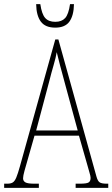

<svg xmlns="http://www.w3.org/2000/svg" viewBox="-22 -904 541 924"><path d="M-2 0V-20H13Q30 -20 39.5 -26Q49 -32 56.5 -50Q64 -68 74 -104L244 -714H259L442 -55Q448 -33 457.5 -26.5Q467 -20 492 -20H499V0H342V-20H362Q395 -20 404.5 -26Q414 -32 414 -48Q414 -56 408.5 -74Q403 -92 398 -111L358 -251H144L109 -128Q103 -108 96 -82.5Q89 -57 89 -46Q89 -33 100 -26.5Q111 -20 143 -20H165V0ZM152 -276H352L293 -493Q277 -551 267 -589.5Q257 -628 251 -653Q247 -628 236 -590.5Q225 -553 214 -509ZM244 -771Q196 -771 174.5 -800Q153 -829 152 -884H172Q179 -836 195.5 -817.5Q212 -799 244 -799Q275 -799 291.5 -817Q308 -835 315 -884H334Q333 -829 312 -800Q291 -771 244 -771Z"/></svg>

Font: Noto Serif Ethiopic ExtraCondensed Thin
Style: Regular
Weight: 100
Width: 2
Designer: Monotype Design Team
Foundry: Monotype Imaging Inc.
Version: Version 2.102; ttfautohint (v1.8.4.7-5d5b)